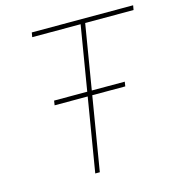

<svg xmlns="http://www.w3.org/2000/svg" viewBox="-108 -822 847 915"><g transform="rotate(-15 315.5 -364.0)"><path d="M127.4 -705.1 131.3 -727.5H631.3L627.4 -705.1H388.7L272 0H249.5L366.2 -705.1ZM146.5 -363.8 149.9 -386.2H498.5L495.1 -363.8Z"/></g></svg>

Font: Inter 18pt Thin
Style: Italic
Weight: 250
Italic angle: -9.3988°
Version: Version 4.001;git-66647c0bb